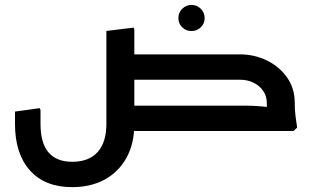

<svg xmlns="http://www.w3.org/2000/svg" viewBox="-20 -539 1294 790"><path d="M417.7 -116V-411.7L529.7 -425.3L532.7 -417.3V-116ZM498 -211V-315.3H879V-211ZM498 0V-104.3H879V0ZM277.3 231Q164.3 231 103 162Q41.7 93 41.7 -29H146.7Q146.7 49.7 179.7 88.2Q212.7 126.7 277.3 126.7Q345.3 126.7 381.5 86.8Q417.7 47 417.7 -29H532.7Q532.7 52 500.2 110.5Q467.7 169 410.3 200Q353 231 277.3 231ZM41.7 -29V-80L143.7 -94L146.7 -86V-29ZM417.7 -29V-348.3L529.7 -362L532.7 -354V-29ZM1077.7 -117Q1077.7 -143 1063.2 -164.5Q1048.7 -186 1023.7 -198.5Q998.7 -211 966.7 -211H821.3V-222L833.3 -315.3H966.7Q1027 -315.3 1078.5 -290Q1130 -264.7 1161.3 -220Q1192.7 -175.3 1192.7 -117ZM689 0 684.7 -8 735.7 -104.3H887.7V0ZM735.7 0V-104.3H986.7Q1011.7 -104.3 1036.2 -102.8Q1060.7 -101.3 1076.7 -99.3Q1092.7 -97.3 1092.7 -97.3V0ZM784.7 -211 780.3 -219 831.3 -315.3H950V-211ZM1088.7 0Q1084.7 -27 1081.2 -57Q1077.7 -87 1077.7 -117H1192.7Q1192.7 -87.3 1196 -60.3Q1199.3 -33.3 1202.7 -14L1187.7 0ZM767.9 -411.3Q745.3 -411.3 729.7 -426.7Q714 -442 714 -464.6Q714 -487.1 729.8 -502.9Q745.6 -518.7 768.1 -518.7Q790.7 -518.7 806.3 -502.9Q822 -487.1 822 -464.6Q822 -442 806.2 -426.7Q790.4 -411.3 767.9 -411.3Z"/></svg>

Font: Fustat
Style: Regular
Weight: 400
Designer: Mohamed Gaber, Khaled Hosny, Laura Garcia Mut
Foundry: Kief Type Foundry, Alif Type Foundry, Hard Type Foundry
Version: Version 1.007